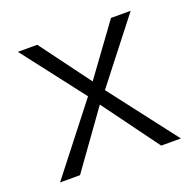

<svg xmlns="http://www.w3.org/2000/svg" viewBox="-91 -558 658 651"><g transform="rotate(-20 238.0 -232.5)"><path d="M209 -242 37 -465H107L241 -284L373 -465H444L270 -242L456 0H385L237 -202L92 0H20Z"/></g></svg>

Font: Ysabeau SC Semilight
Style: Regular
Weight: 300
Designer: Christian Thalmann (Catharsis Fonts)
Version: Version 0.003